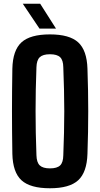

<svg xmlns="http://www.w3.org/2000/svg" viewBox="-20 -992 533 1021"><path d="M245.6 9.1Q140.7 9.1 94.3 -33.3Q47.9 -75.8 45.7 -174.1Q44.7 -235.9 44.2 -291.5Q43.7 -347 43.7 -401Q43.7 -454.9 44.2 -510.3Q44.7 -565.7 45.7 -626.5Q47.9 -724.6 94.3 -766.9Q140.7 -809.1 245.6 -809.1Q349.4 -809.1 395.7 -766.9Q442.1 -724.6 445.1 -626.5Q447.3 -565.4 448.2 -509.9Q449.2 -454.5 449.2 -400.4Q449.2 -346.3 448.2 -290.9Q447.3 -235.5 445.1 -174.1Q442.1 -75.8 395.7 -33.3Q349.4 9.1 245.6 9.1ZM245.6 -96.6Q283.6 -96.6 299.9 -112.5Q316.1 -128.4 316.6 -166.4Q319 -228.1 320.4 -286Q321.8 -343.8 321.8 -400.3Q321.8 -456.8 320.4 -514.9Q319 -573 316.6 -634.2Q316.1 -671.9 299.9 -687.7Q283.6 -703.5 245.6 -703.5Q208 -703.5 191.4 -687.7Q174.8 -671.9 173.8 -634.2Q171.4 -573.4 170.3 -515.6Q169.2 -457.7 169.2 -401Q169.2 -344.3 170.3 -286.5Q171.4 -228.6 173.8 -166.4Q174.8 -128.4 191.4 -112.5Q208 -96.6 245.6 -96.6ZM189.9 -840 101 -972.3H193.6L277.8 -840Z"/></svg>

Font: Big Shoulders Thin
Style: Regular
Weight: 100
Version: Version 2.002